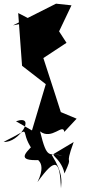

<svg xmlns="http://www.w3.org/2000/svg" viewBox="-64 -737 465 1045"><path d="M117 52C66 103 22 146 183 132C86 135 208 115 140 254C242 112 261 138 268 288C271 246 280 207 218 107L337 36C280 193 342 87 287 207C267 110 171 94 276 110C202 91 194 141 154 -22C218 28 280 -69 286 -19L353 -91L267 -127L236 -224L172 -421L298 -504L246 -584L237 -523L325 -708L241 -717L7 -599L122 -621L35 -666L56 -379L207 -262L196 -315L110 -27L23 -77C138 -117 38 44 -44 35C130 -50 30 -39 114 80Z"/></svg>

Font: Asimov Silicon
Style: Regular
Weight: 400
Designer: Google
Version: Version 2.000980; 2014